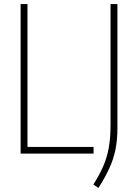

<svg xmlns="http://www.w3.org/2000/svg" viewBox="-20 -760 683 950"><path d="M82 0V-740H116V-33H443V0ZM467 170 442 153Q472 105.5 490.8 62.5Q509.5 19.5 518.2 -29.2Q527 -78 527 -143V-740H561V-128Q561 -66.5 551 -18.5Q541 29.5 520.2 74.2Q499.5 119 467 170Z"/></svg>

Font: Encode Sans Condensed Thin
Style: Regular
Weight: 100
Width: 3
Designer: Multiple Designers
Foundry: Impallari Type
Version: Version 3.002